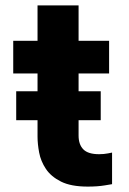

<svg xmlns="http://www.w3.org/2000/svg" viewBox="-20 -681 478 711"><path d="M40 -236V-343H119V-409H29V-530H119V-661H271V-530H384V-409H271V-343H353V-236H271V-179Q271 -146 288.5 -128Q306 -110 347 -110Q365 -110 380 -113Q395 -116 395 -116V1Q395 1 368 5.5Q341 10 305 10Q243 10 206 -8.5Q169 -27 150 -55.5Q131 -84 125 -116Q119 -148 119 -175V-236Z"/></svg>

Font: Be Vietnam Pro
Style: Bold
Weight: 700
Designer: Lam Bao, Tony Le, Vietanh Nguyen
Foundry: Yellow Type Foundry
Version: Version 1.002; ttfautohint (v1.8.3)